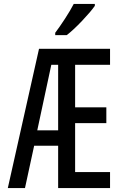

<svg xmlns="http://www.w3.org/2000/svg" viewBox="-20 -964 640 984"><path d="M365 -632V-414H525V-333H365V-82H544V0H278V-217H155L108 0H20L180 -714H544V-632ZM278 -296V-632H243L171 -296ZM263 -796Q285 -825 313 -868Q341 -911 358 -944H466V-934Q446 -905 401 -857.5Q356 -810 322 -784H263Z"/></svg>

Font: Noto Sans Mono UI
Style: Regular
Weight: 400
Monospace: yes
Designer: Monotype Design team
Foundry: Monotype Imaging Inc.
Version: Version 1.000